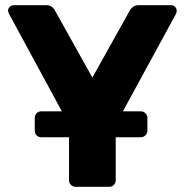

<svg xmlns="http://www.w3.org/2000/svg" viewBox="-20 -720 721 740"><path d="M139 -191Q128 -191 121 -198.5Q114 -206 114 -216V-266Q114 -276 121 -283.5Q128 -291 139 -291H523Q533 -291 540.5 -283.5Q548 -276 548 -266V-216Q548 -206 540.5 -198.5Q533 -191 523 -191ZM271 0Q261 0 253.5 -7.5Q246 -15 246 -25V-240L14 -668Q13 -671 12 -673.5Q11 -676 11 -679Q11 -687 17.5 -693.5Q24 -700 33 -700H158Q173 -700 181.5 -692.5Q190 -685 192 -679L336 -421L480 -679Q483 -685 491.5 -692.5Q500 -700 515 -700H640Q649 -700 655 -693.5Q661 -687 661 -679Q661 -676 660.5 -673.5Q660 -671 659 -668L426 -240V-25Q426 -15 419 -7.5Q412 0 401 0Z"/></svg>

Font: Rubik
Style: Bold
Weight: 700
Designer: Hubert and Fischer
Foundry: Hubert and Fischer
Version: Version 2.300;gftools[0.9.30]